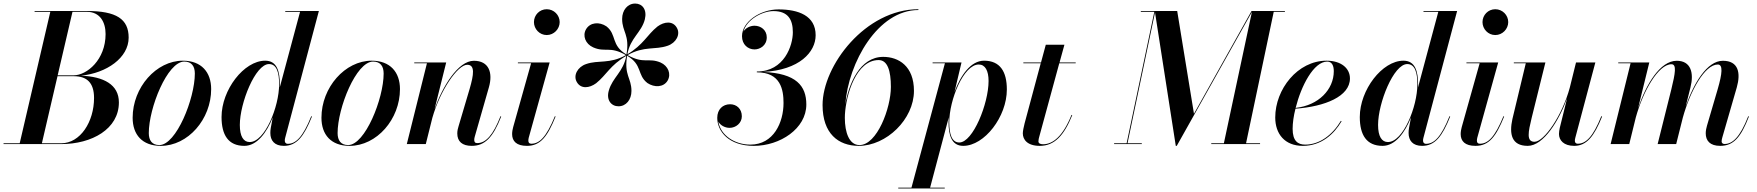

<svg xmlns="http://www.w3.org/2000/svg" viewBox="-66 -812 9900 1082"><path d="M278.5 0C452 0 604 -85 604 -235C604 -336 517.5 -380.5 390.5 -385.5C534.5 -400 659 -486 659 -600C659 -705 589.5 -750 424 -750H129V-745.5H217.5L45 -4.5H-46V0ZM422.5 -745.5C498.5 -745.5 529 -686.5 529 -620C529 -476 424.5 -387.5 348.5 -387.5H259L342.5 -745.5ZM350 -382.5C420.5 -382.5 464 -349 464 -260C464 -126 387 -4.5 278.5 -4.5H170L258 -382.5Z M840 10C993.5 10 1124 -140 1124 -310C1124 -405 1069 -470 964.5 -470C814.5 -470 681.5 -319.5 681.5 -148.5C681.5 -53.5 735 10 840 10ZM832 5.5C791 5.5 772.5 -20.5 772.5 -62C772.5 -203.5 877 -465 972.5 -465C1013.5 -465 1032 -439 1032 -397.5C1032 -256 927 5.5 832 5.5Z M1511 -336.5C1511 -408.5 1495.5 -470 1428.5 -470C1308.5 -470 1182.5 -305.5 1182.5 -152.5C1182.5 -51.5 1220.5 10 1311 10C1382 10 1437 -64.5 1471 -150.5L1460 -91.5C1458 -81.5 1457.5 -70 1457.5 -62.5C1457.5 -20 1481 10 1533.5 10C1606 10 1647 -43 1692 -155.5L1688 -157C1640.5 -38.5 1600.5 -1.5 1556 -1.5C1543 -1.5 1539 -10.5 1539 -19C1539 -23.5 1539 -29 1541 -35L1731 -750H1541.5V-745.5H1625L1510.5 -319C1511 -325 1511 -331 1511 -336.5ZM1507 -337.5C1507 -210 1426.5 -11.5 1341 -11.5C1306 -11.5 1285.5 -43.5 1285.5 -108C1285.5 -231 1373 -451 1450 -451C1494 -451 1507 -402 1507 -337.5Z M1904 10C2057.5 10 2188 -140 2188 -310C2188 -405 2133 -470 2028.5 -470C1878.5 -470 1745.5 -319.5 1745.5 -148.5C1745.5 -53.5 1799 10 1904 10ZM1896 5.5C1855 5.5 1836.5 -20.5 1836.5 -62C1836.5 -203.5 1941 -465 2036.5 -465C2077.5 -465 2096 -439 2096 -397.5C2096 -256 1991 5.5 1896 5.5Z M2340 -455.5 2226.5 0H2333.5L2370.5 -148C2414 -302 2513 -447 2567 -447C2612.5 -447 2603.5 -390.5 2581 -312.5L2518 -100C2514.5 -89 2511 -75 2511 -60C2511 -14.5 2539 10 2592.5 10C2666.5 10 2712.5 -38 2758.5 -155.5L2754.5 -157C2713 -51.5 2672.5 -5.5 2623 -5.5C2610.5 -5.5 2606.5 -13 2606.5 -23.5C2606.5 -28.5 2607.5 -36 2609.5 -42L2689 -319.5C2713 -402.5 2689 -469.5 2604.5 -469.5C2515 -469.5 2427 -322.5 2383 -197.5L2448.5 -460H2268.5V-455.5Z M2943 -687.5C2943 -648.5 2974.5 -614.5 3015 -614.5C3055.5 -614.5 3088 -648.5 3088 -687.5C3088 -727 3055.5 -760 3015 -760C2974.5 -760 2943 -727 2943 -687.5ZM3065 -155.5 3061 -157C3012.5 -38.5 2973.5 -2 2928 -2C2915.5 -2 2911.5 -9.5 2911.5 -19.5C2911.5 -24 2912 -29.5 2913.5 -35.5L3031.5 -460H2852.5V-455.5H2927L2826 -96C2823 -85 2820 -70 2820 -56.5C2820 -16 2845 10 2903.5 10C2980 10 3019.5 -43 3065 -155.5Z M3365 -302C3349 -247.5 3379.5 -213 3419.5 -213C3462 -213 3492.5 -250 3492.5 -299.5C3492.5 -373.5 3450 -387 3468 -498C3556.5 -446 3522.5 -390.5 3582.5 -344C3621.5 -318 3673.5 -319 3696.5 -358C3717.5 -395 3700 -440.5 3656 -460C3587 -488.5 3563 -449.5 3471 -501.5C3564 -554 3625.5 -529.5 3696 -554C3744 -570 3770.5 -618.5 3748 -656C3725.5 -695.5 3677.5 -691 3639 -662.5C3580 -615 3560.5 -560.5 3469.5 -506C3485.5 -598.5 3549 -628.5 3568 -703C3581.5 -758 3553.5 -792 3513.5 -792C3471 -792 3440 -755 3440 -705.5C3440 -631 3483.5 -617.5 3464.5 -505C3375.5 -557 3411.5 -616.5 3351.5 -663.5C3311.5 -690.5 3259.5 -686.5 3236.5 -647C3215.5 -610.5 3233 -564.5 3277 -545C3345 -515 3369.5 -554 3461.5 -501.5C3368.5 -449.5 3307 -475.5 3237 -451C3189 -435 3162.5 -386.5 3185 -349C3207.5 -310 3255 -314.5 3293.5 -343C3352.5 -390.5 3371.5 -443.5 3463.5 -497.5C3447 -406.5 3386 -376 3365 -302Z M4478 -223C4478 -327.5 4422 -399 4234 -406.5C4440 -417 4530.5 -519 4530.5 -613.5C4530.5 -724 4433 -759 4321.5 -759C4216 -759 4115.5 -688 4115.5 -608C4115.5 -561 4149 -533.5 4186 -533.5C4217 -533.5 4255 -555.5 4255 -601.5C4255 -643 4221.5 -667 4186 -667C4162.5 -667 4136 -655 4123.5 -634C4141.5 -702 4230 -749.5 4292.5 -749.5C4375.5 -749.5 4402 -701 4402 -630C4402 -556 4354 -409 4199 -409V-404.5C4334 -404.5 4349.5 -305.5 4349.5 -231.5C4349.5 -122.5 4294 3 4162.5 3C4074 3 3994.5 -49.5 3982 -127C3993 -106.5 4018.5 -91.5 4045.5 -91.5C4081 -91.5 4114.5 -118.5 4114.5 -156.5C4114.5 -199 4085 -224.5 4048.5 -224.5C4007 -224.5 3976 -195.5 3976 -148C3976 -72 4040.5 10 4182.5 10C4329.5 10 4478 -87 4478 -223Z M5084.5 -300C5084.5 -440 4997.5 -491.5 4911.5 -491.5C4779.5 -491.5 4717 -339.5 4697.5 -223C4715 -460.5 4881.5 -755.5 5109.5 -755.5V-760C4811.5 -760 4569.5 -443 4569.5 -220C4569.5 -60 4657.5 10 4773.5 10C4929.5 10 5084.5 -140 5084.5 -300ZM4954.5 -322C4954.5 -203 4876.5 5.5 4777.5 5.5C4719.5 5.5 4695 -66 4695 -147.5L4695.5 -167C4702 -279.5 4759.5 -473.5 4885.5 -473.5C4935.5 -473.5 4954.5 -413.5 4954.5 -322Z M5279.5 -123.5C5279.5 -54.5 5294.5 10 5362 10C5482 10 5608 -154.5 5608 -307.5C5608 -408.5 5570 -470 5479.5 -470C5404 -470 5346.5 -385.5 5313 -293.5L5352.5 -460H5189.5V-455.5H5259L5070.5 245.5H4996V250H5258V245.5H5175.5L5280.5 -150C5280 -140.5 5279.5 -131.5 5279.5 -123.5ZM5283.5 -122.5C5283.5 -250 5364.5 -448.5 5449.5 -448.5C5486 -448.5 5505 -413.5 5505 -355.5C5505 -228.5 5417 -9 5340 -9C5297 -9 5283.5 -58 5283.5 -122.5Z M5976.5 -163 5972.5 -164.5C5924.5 -45 5868 1 5812 1C5795 1 5786 -5 5786 -15.5C5786 -24.5 5788.5 -34 5790.5 -41L5903.5 -455.5H5996V-460H5905L5932.5 -560H5827.5L5800.5 -460H5701V-455.5H5799L5708 -116.5C5703 -96.5 5698 -73.5 5698 -60.5C5698 -25 5724 10 5793.5 10C5877.5 10 5931 -50.5 5976.5 -163Z M6212.5 -4.5V0H6368.5V-4.5H6288L6443 -742L6560 10H6565.5L6989 -744.5L6831 -4.5H6760V0H7035V-4.5H6956L7112 -745.5H7175V-750H6987L6662.5 -171L6568 -750H6363V-745.5H6439L6283 -4.5Z M7218.5 -86C7218.5 -118.5 7224 -158.5 7234.5 -199.5C7400.5 -211.5 7541.5 -268.5 7541.5 -370C7541.5 -426.5 7493 -470 7409.5 -470C7246.5 -470 7120.5 -309 7120.5 -150C7120.5 -57.5 7174 10 7276 10C7380 10 7452 -56 7494.5 -129L7490.5 -131C7443 -52 7371 3 7289.5 3C7248 3 7218.5 -17.5 7218.5 -86ZM7413.5 -465C7442 -465 7450.5 -438.5 7450.5 -411C7450.5 -307.5 7364.5 -218 7235.5 -204C7266.5 -328 7337 -465 7413.5 -465Z M7925.5 -336.5C7925.5 -408.5 7910 -470 7843 -470C7723 -470 7597 -305.5 7597 -152.5C7597 -51.5 7635 10 7725.5 10C7796.5 10 7851.5 -64.5 7885.5 -150.5L7874.5 -91.5C7872.5 -81.5 7872 -70 7872 -62.5C7872 -20 7895.5 10 7948 10C8020.5 10 8061.5 -43 8106.5 -155.5L8102.5 -157C8055 -38.5 8015 -1.5 7970.5 -1.5C7957.5 -1.5 7953.5 -10.5 7953.5 -19C7953.5 -23.5 7953.5 -29 7955.5 -35L8145.5 -750H7956V-745.5H8039.5L7925 -319C7925.5 -325 7925.5 -331 7925.5 -336.5ZM7921.5 -337.5C7921.5 -210 7841 -11.5 7755.5 -11.5C7720.5 -11.5 7700 -43.5 7700 -108C7700 -231 7787.5 -451 7864.5 -451C7908.5 -451 7921.5 -402 7921.5 -337.5Z M8288.5 -687.5C8288.5 -648.5 8320 -614.5 8360.5 -614.5C8401 -614.5 8433.5 -648.5 8433.5 -687.5C8433.5 -727 8401 -760 8360.5 -760C8320 -760 8288.5 -727 8288.5 -687.5ZM8410.5 -155.5 8406.5 -157C8358 -38.5 8319 -2 8273.5 -2C8261 -2 8257 -9.5 8257 -19.5C8257 -24 8257.5 -29.5 8259 -35.5L8377 -460H8198V-455.5H8272.5L8171.5 -96C8168.5 -85 8165.5 -70 8165.5 -56.5C8165.5 -16 8190.5 10 8249 10C8325.5 10 8365 -43 8410.5 -155.5Z M8643 -460H8465V-455.5H8532.5L8457 -141C8438.5 -56.5 8452 10 8543.5 10C8632.5 10 8720.5 -134 8765.5 -259L8724 -91.5C8721.5 -80.5 8719.5 -66 8719.5 -57C8719.5 -21.5 8746.5 10 8805 10C8875 10 8917.5 -43 8962.5 -155.5L8958 -157C8910.5 -38.5 8870 -2 8825 -2C8814.5 -2 8809 -9 8809 -18C8809 -23 8809.5 -29 8811.5 -35.5L8924.5 -460H8815.5L8780.5 -318.5C8738.5 -162.5 8636 -13 8581.5 -13C8534.5 -13 8546.5 -69 8565.5 -147.5Z M9380 0 9417.5 -149.5C9458.5 -298 9540.5 -448.5 9614.5 -448.5C9644.5 -448.5 9640 -399 9613.5 -308L9553.5 -103.5C9550 -91.5 9546.5 -75.5 9546.5 -61C9546.5 -19.5 9570 10 9628 10C9703 10 9744.5 -38 9790 -155.5L9786 -157C9739 -36.5 9696 -0.5 9652.5 -0.5C9642 -0.5 9636 -6.5 9636 -15C9636 -22 9638 -30.5 9640 -37.5L9721.5 -319.5C9744.5 -400.5 9731.5 -469.5 9643 -469.5C9554 -469.5 9478.5 -342.5 9433.5 -212L9460.5 -319.5C9481 -400.5 9463.5 -469.5 9383 -469.5C9289 -469.5 9210.5 -336 9165.5 -203L9228.5 -460H9053.5V-455.5H9123L9010.5 0H9115.5L9152.5 -150.5C9193.5 -298.5 9279.5 -450 9353.5 -450C9383.5 -450 9375 -400 9352.5 -308L9275.5 0Z"/></svg>

Font: Bodoni* 36pt Medium
Style: Italic
Weight: 500
Italic angle: -13°
Version: Version 2.3